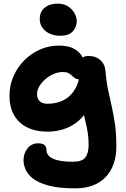

<svg xmlns="http://www.w3.org/2000/svg" viewBox="-20 -773 689 1053"><path d="M392 260Q303 260 247.5 245Q192 230 162 207Q132 184 120.5 157Q109 130 109 106Q109 68 131 40.5Q153 13 189 13Q214 13 224.5 23Q235 33 235 51Q235 68 248.5 82.5Q262 97 295 105.5Q328 114 382 114Q430 114 448 90.5Q466 67 466 22Q466 -16 461 -46.5Q456 -77 449 -105.5Q442 -134 435 -165.5Q428 -197 423 -235L481 -227Q468 -177 441.5 -143Q415 -109 381 -88.5Q347 -68 311 -59.5Q275 -51 241 -51Q176 -51 129.5 -74Q83 -97 57.5 -141Q32 -185 32 -247Q32 -305 54 -355Q76 -405 113.5 -442.5Q151 -480 200 -501.5Q249 -523 303 -523Q357 -523 389 -504Q421 -485 434.5 -456Q448 -427 448 -395Q448 -370 437 -354Q426 -338 414 -338Q400 -338 391.5 -344Q383 -350 375 -358Q367 -366 355.5 -372Q344 -378 325 -378Q300 -378 275 -367.5Q250 -357 229.5 -339.5Q209 -322 196 -300.5Q183 -279 183 -257Q183 -232 197.5 -218Q212 -204 241 -204Q293 -204 333 -226Q373 -248 396.5 -293.5Q420 -339 420 -408Q420 -438 429.5 -452Q439 -466 463 -466Q495 -466 515 -454.5Q535 -443 546 -424.5Q557 -406 558 -386Q563 -327 573 -280Q583 -233 593 -188.5Q603 -144 610.5 -92Q618 -40 618 30Q618 137 559 198.5Q500 260 392 260ZM311 -577Q260 -577 229 -603.5Q198 -630 198 -668Q198 -709 225.5 -731Q253 -753 296 -753Q330 -753 353 -738Q376 -723 388.5 -701Q401 -679 401 -657Q401 -628 380.5 -602.5Q360 -577 311 -577Z"/></svg>

Font: Shantell Sans
Style: Bold
Weight: 700
Designer: Stephen Nixon, Anya Danilova, Shantell Martin
Foundry: Arrow Type
Version: Version 1.011;[c5ecc13dd]